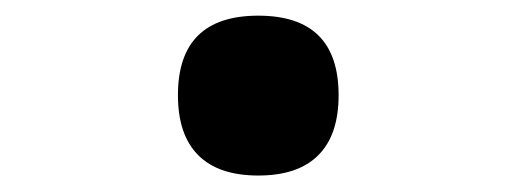

<svg xmlns="http://www.w3.org/2000/svg" viewBox="-20 -392 640 239"><path d="M201.5 -273.5Q201.5 -372.5 301.5 -372.5Q401.5 -372.5 401.5 -273.5Q401.5 -224 376.2 -198.8Q351 -173.5 301.5 -173.5Q252 -173.5 226.8 -198.8Q201.5 -224 201.5 -273.5Z"/></svg>

Font: JuliaMono
Style: Bold
Weight: 700
Monospace: yes
Designer: cormullion
Foundry: corm
Version: Version 0.055; ttfautohint (v1.8.4)